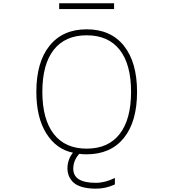

<svg xmlns="http://www.w3.org/2000/svg" viewBox="-20 -919 1040 1158"><path d="M304.7 -110.4Q373 -22.5 502.9 -22.5Q632.8 -22.5 701.7 -110.8Q770.5 -199.2 770.5 -365.2Q770.5 -531.2 701.7 -618.7Q632.8 -706.1 502.9 -706.1Q373 -706.1 304.2 -618.7Q235.4 -531.2 235.4 -365.2Q235.4 -199.2 304.7 -110.4ZM336.9 -864.3V-899.4H668V-864.3ZM199.2 -365.2Q199.2 -543.9 278.8 -643.1Q358.4 -742.2 502.9 -742.2Q647.5 -742.2 727.1 -643.1Q806.6 -543.9 806.6 -364.7Q806.6 -185.5 727.1 -86.9Q647.5 11.7 502 11.7Q475.6 11.7 458 8.8Q421.9 48.8 421.9 98.6Q421.9 183.6 557.6 183.6Q614.3 183.6 672.9 154.3V193.4Q615.2 219.7 557.6 218.8Q505.9 218.8 469.7 207Q433.6 195.3 416.5 175.3Q399.4 155.3 393.1 136.2Q386.7 117.2 386.7 98.6Q386.7 43 419.9 2Q319.3 -18.6 259.3 -114.3Q199.2 -210 199.2 -365.2Z"/></svg>

Font: GenEi Gothic M ExtraLight
Style: Regular
Weight: 200
Designer: o_tamon (Modified); [Source Han Sans]
Ryoko NISHIZUKA  (kana & ideographs); Paul D. Hunt (Latin, Greek & Cyrillic); Wenl
Version: Version 1.1a;Original Version 1.004